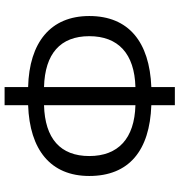

<svg xmlns="http://www.w3.org/2000/svg" viewBox="8 -796 800 857"><g transform="rotate(-90 408.5 -367.0)"><path d="M449 -747H368V-642C169 -635 52 -542 52 -369C52 -192 165 -99 368 -92V13H449V-92C650 -100 766 -193 766 -369C766 -542 648 -637 449 -642ZM449 -571C598 -567 676 -498 676 -369C676 -240 598 -167 449 -163ZM368 -163C219 -167 141 -240 141 -369C141 -498 219 -567 368 -571Z"/></g></svg>

Font: Spoqa Han Sans Neo Regular
Style: Regular
Weight: 400
Designer: [Spoqa Han Sans Neo] Dong-huui Kim  Younghwa Kang  Yujin Lee  [Noto Sans] Ryoko NISHIZUKA  (kana & ideographs); Paul D. 
Foundry: Spoqa (http://www.spoqa-han-sans.com)
Version: Version 1.000